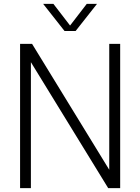

<svg xmlns="http://www.w3.org/2000/svg" viewBox="-20 -965 720 985"><path d="M83 0V-740H144.5L540.5 -94V-740H596.5V0H535L138.5 -646V0ZM311 -806 201.5 -945H254L339.5 -834L425 -945H477.5L368 -806Z"/></svg>

Font: Encode Sans SmCnd Lt
Style: Regular
Weight: 300
Width: 4
Designer: Multiple Designers
Foundry: Impallari Type
Version: Version 3.002; ttfautohint (v1.8.3) -l 8 -r 50 -G 200 -x 14 